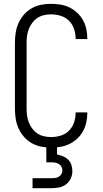

<svg xmlns="http://www.w3.org/2000/svg" viewBox="-20 -763 540 1003"><path d="M247 8Q221 8 195 3Q169 -2 146 -15Q123 -28 105.5 -48Q88 -68 77 -92Q66 -116 62 -142.5Q58 -169 58 -195V-540Q58 -566 62 -592.5Q66 -619 77 -643Q88 -667 105.5 -687Q123 -707 146 -720Q169 -733 195 -738Q221 -743 247 -743Q272 -743 296 -739Q320 -735 342 -724.5Q364 -714 382.5 -697Q401 -680 413 -658.5Q425 -637 430.5 -613Q436 -589 436 -564V-559H375V-563Q375 -588 366.5 -612.5Q358 -637 340 -655Q322 -673 297 -680.5Q272 -688 247 -688Q229 -688 210.5 -684Q192 -680 176.5 -670Q161 -660 149.5 -645Q138 -630 131 -612.5Q124 -595 121.5 -577Q119 -559 119 -540V-195Q119 -176 121.5 -158Q124 -140 131 -122.5Q138 -105 149.5 -90Q161 -75 176.5 -65Q192 -55 210.5 -51Q229 -47 247 -47Q272 -47 297 -54.5Q322 -62 340 -80Q358 -98 366.5 -122.5Q375 -147 375 -172V-176H436V-171Q436 -146 430.5 -122Q425 -98 413 -76.5Q401 -55 382.5 -38Q364 -21 342 -10.5Q320 0 296 4Q272 8 247 8ZM150 220V168H250Q260 168 269.5 166.5Q279 165 287.5 160Q296 155 301 146Q306 137 306 127Q306 117 301 108Q296 99 288 94Q280 89 270 87Q260 85 250 85H222V-47H278V44Q294 47 309.5 53.5Q325 60 336.5 71.5Q348 83 353 99Q358 115 358 131Q358 151 349.5 169.5Q341 188 325 200Q309 212 289.5 216Q270 220 250 220Z"/></svg>

Font: Iosevka Light
Style: Regular
Weight: 300
Monospace: yes
Designer: Belleve Invis
Foundry: Belleve Invis
Version: Version 32.5.0; ttfautohint (v1.8.4)